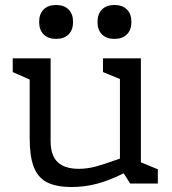

<svg xmlns="http://www.w3.org/2000/svg" viewBox="-20 -736 688 770"><path d="M613 -57V0H502L476 -41Q418 -12 368.5 1Q319 14 268 14Q204 14 167.5 -5.5Q131 -25 115 -67.5Q99 -110 99 -182V-417L31 -447V-502H183V-171Q183 -112 211.5 -85.5Q240 -59 295 -59Q330 -59 363.5 -68Q397 -77 461 -100V-419L393 -447V-502H545V-85ZM273 -648Q273 -616 255 -598Q237 -580 205 -580Q173 -580 155 -598Q137 -616 137 -648Q137 -680 155 -698Q173 -716 205 -716Q237 -716 255 -698Q273 -680 273 -648ZM507 -648Q507 -616 489 -598Q471 -580 439 -580Q407 -580 389 -598Q371 -616 371 -648Q371 -680 389 -698Q407 -716 439 -716Q471 -716 489 -698Q507 -680 507 -648Z"/></svg>

Font: Rhodium Libre
Style: Regular
Weight: 400
Designer: James Puckett
Foundry: Dunwich Type Founders
Version: Version 1.001; ttfautohint (v1.3)